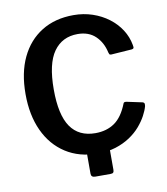

<svg xmlns="http://www.w3.org/2000/svg" viewBox="-94 -831 908 1041"><g transform="rotate(-10 359.5 -310.5)"><path d="M346 131Q323 131 323 111V-46H449V112Q449 122 445 126.5Q441 131 429 131ZM381 -752Q436 -752 485 -735.5Q534 -719 573 -689.5Q612 -660 637 -621Q662 -582 670 -537Q673 -523 670.5 -519Q668 -515 660 -514L546 -506Q538 -506 536 -509.5Q534 -513 532 -520Q520 -576 483 -611.5Q446 -647 385 -647Q300 -647 253 -581Q206 -515 206 -373Q206 -233 251.5 -167Q297 -101 388 -101Q450 -101 494 -131.5Q538 -162 566 -234Q569 -242 584 -239L669 -221Q673 -220 676.5 -216Q680 -212 678 -199Q672 -176 657 -148Q642 -120 618 -92Q594 -64 559.5 -41Q525 -18 481 -4Q437 10 382 10Q280 10 205.5 -38Q131 -86 91 -172.5Q51 -259 51 -375Q51 -492 91 -576Q131 -660 205 -706Q279 -752 381 -752Z"/></g></svg>

Font: Libre Franklin SemiBold
Style: Regular
Weight: 600
Designer: Pablo Impallari, Rodrigo Fuenzalida, Nhung Nguyen
Foundry: Impallari Type
Version: Version 3.000